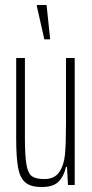

<svg xmlns="http://www.w3.org/2000/svg" viewBox="-20 -743 368 771"><path d="M45 -190V-510H80V-195Q80 -118 86 -83Q92 -48 107.5 -36Q123 -24 158 -24Q199 -24 218 -52Q237 -80 241 -123.5Q245 -167 245 -246V-510H280V0H253L249 -73H245Q237 -36 215.5 -14Q194 8 148 8Q103 8 81.5 -10.5Q60 -29 52.5 -70Q45 -111 45 -190ZM158 -585 128 -718V-723H167L181 -590V-585Z"/></svg>

Font: Saira Ultra Condensed Thin
Style: Regular
Weight: 100
Width: 1
Designer: Hector Gatti with collaboration of the Omnibus-Type team
Foundry: Omnibus-Type
Version: Version 1.001; ttfautohint (v1.8)